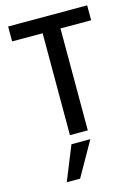

<svg xmlns="http://www.w3.org/2000/svg" viewBox="-135 -747 771 1070"><g transform="rotate(-15 250.0 -212.5)"><path d="M190 249H113L193 51H302ZM478 -588H301V0H198V-588H22V-674H478Z"/></g></svg>

Font: Hind Madurai Medium
Style: Regular
Weight: 500
Designer: Jyotish Sonowal
Foundry: Indian Type Foundry
Version: Version 1.001;PS 1.0;hotconv 1.0.86;makeotf.lib2.5.63406; tt